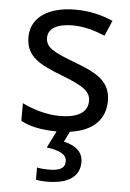

<svg xmlns="http://www.w3.org/2000/svg" viewBox="-55 -587 589 868"><g transform="rotate(5 239.5 -153.0)"><path d="M339 139C339 88 300 64 252 53L275 6C374 -7 434 -59 434 -148C434 -234 375 -269 273 -307C170 -346 135 -364 135 -409C135 -449 174 -474 246 -474C298 -474 348 -459 393 -440L423 -510C373 -532 317 -546 252 -546C132 -546 51 -495 51 -404C51 -316 113 -284 217 -244C322 -204 349 -180 349 -140C349 -92 311 -61 222 -61C159 -61 94 -83 52 -104V-24C92 -2 143 9 215 10L177 86C228 93 268 106 268 141C268 174 242 185 194 185C175 185 153 183 141 180V235C152 238 171 240 191 240C289 240 339 203 339 139Z"/></g></svg>

Font: Noto Sans Bengali
Style: Regular
Weight: 400
Designer: Jelle Bosma - Monotype Design Team
Foundry: Monotype Imaging Inc.
Version: Version 2.003